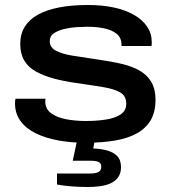

<svg xmlns="http://www.w3.org/2000/svg" viewBox="-20 -559 686 768"><path d="M321 12Q263 12 212 2.5Q161 -7 122.5 -26Q84 -45 62 -75Q40 -105 40 -146Q40 -151 40.5 -155.5Q41 -160 42 -164H162Q162 -163 161.5 -159.5Q161 -156 161 -154Q161 -123 184.5 -106Q208 -89 245 -82Q282 -75 323 -75Q365 -75 402 -80.5Q439 -86 462 -101Q485 -116 485 -144Q485 -175 461.5 -189Q438 -203 393 -210.5Q348 -218 285 -227Q235 -234 194.5 -245Q154 -256 123.5 -273Q93 -290 77 -317Q61 -344 61 -383Q61 -423 79 -452Q97 -481 131 -500Q165 -519 215 -529Q265 -539 331 -539Q389 -539 435.5 -529Q482 -519 516 -499.5Q550 -480 568.5 -452.5Q587 -425 587 -391Q587 -387 587 -383.5Q587 -380 586 -375H466V-380Q466 -408 447 -423.5Q428 -439 397 -445.5Q366 -452 330 -452Q313 -452 287.5 -450.5Q262 -449 237 -443Q212 -437 195.5 -426Q179 -415 179 -394Q179 -369 204 -356Q229 -343 269.5 -336.5Q310 -330 357 -323Q407 -316 451.5 -307Q496 -298 529.5 -281.5Q563 -265 582.5 -235.5Q602 -206 602 -159Q602 -112 583.5 -79.5Q565 -47 529 -26.5Q493 -6 441 3Q389 12 321 12ZM331 189Q300 189 266.5 186.5Q233 184 208 179V135H341Q361 135 373 129.5Q385 124 385 108Q385 95 375.5 89.5Q366 84 342 84H271L294 -24H364L353 35Q384 36 409 43Q434 50 449 65.5Q464 81 464 110Q464 134 452.5 150Q441 166 422 174.5Q403 183 379 186Q355 189 331 189Z"/></svg>

Font: Archivo Expanded Medium
Style: Regular
Weight: 500
Width: 7
Designer: Hector Gatti
Foundry: Omnibus-Type
Version: Version 2.001